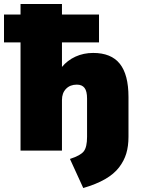

<svg xmlns="http://www.w3.org/2000/svg" viewBox="-45 -756 717 964"><path d="M373 188 306.2 42Q359.4 24.9 375.7 3.7Q392.1 -17.6 392.1 -68.8V-261.2Q392.1 -298.3 379.4 -314.7Q366.7 -331.1 340.8 -331.1Q307.1 -331.1 286.6 -310.1Q266.1 -289.1 266.1 -253.9V0H58.1V-543H-24.9V-683.1H58.1V-735.8H266.1V-683.1H452.1V-543H266.1V-419.9Q293.5 -453.1 334 -471.7Q374.5 -490.2 422.9 -490.2Q513.2 -490.2 556.6 -435.8Q600.1 -381.3 600.1 -269V-68.8Q600.1 -22.5 589.1 14.4Q578.1 51.3 552.7 84.5Q527.3 117.7 482.4 143.6Q437.5 169.4 373 188Z"/></svg>

Font: Mulish ExtraBlack
Style: Regular
Weight: 1000
Designer: Vernon Adams
Foundry: Vernon Adams
Version: Version 3.603; ttfautohint (v1.8.3)